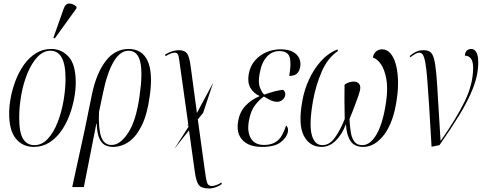

<svg xmlns="http://www.w3.org/2000/svg" viewBox="-20 -824 2739 1090"><path d="M172 10Q109 10 70.5 -36.5Q32 -83 32 -179Q32 -223 41.5 -272.5Q51 -322 70 -370.5Q89 -419 117.5 -458.5Q146 -498 184.5 -522Q223 -546 271 -546Q330 -546 370 -501.5Q410 -457 410 -355Q410 -312 400.5 -262.5Q391 -213 372.5 -165Q354 -117 325.5 -77.5Q297 -38 258.5 -14Q220 10 172 10ZM175 0Q218 0 251 -35.5Q284 -71 306.5 -128Q329 -185 340.5 -251Q352 -317 352 -377Q352 -459 330 -497.5Q308 -536 267 -536Q226 -536 193 -501Q160 -466 136.5 -409.5Q113 -353 101 -286.5Q89 -220 89 -156Q89 -70 111.5 -35Q134 0 175 0ZM291 -606 283 -609 342 -776Q353 -805 375 -804Q397 -803 415 -785L413 -775Z M390 238 460 -83 503 -293Q528 -410 580.5 -478Q633 -546 710 -546Q787 -546 818 -478.5Q849 -411 830 -278Q816 -175 785 -112Q754 -49 712 -19.5Q670 10 621 10Q595 10 575 -1Q555 -12 543 -40.5Q531 -69 529 -122H527L456 238ZM613 -1Q663 -1 708 -70.5Q753 -140 772 -277Q791 -406 776.5 -471Q762 -536 710 -536Q662 -536 625 -473.5Q588 -411 564 -293L542 -188Q538 -93 554.5 -47Q571 -1 613 -1Z M969 22 1050 -104 1049 -113H1042L1049 -117L997 -487Q995 -506 990 -515.5Q985 -525 972 -525Q952 -525 920 -505L917 -514Q958 -539 996 -539Q1028 -539 1041.5 -521Q1055 -503 1062 -450L1098 -183L1190 -354L1133 -183L1103 -146L1142 137Q1149 193 1155.5 212.5Q1162 232 1182 232Q1192 232 1207 227Q1222 222 1237 212L1239 221Q1225 232 1205 239Q1185 246 1167 246Q1123 246 1108 225.5Q1093 205 1086 151L1053 -84Z M1468 10Q1392 10 1356 -29.5Q1320 -69 1332 -136Q1341 -190 1375 -225Q1409 -260 1452 -277V-280Q1419 -295 1401.5 -325.5Q1384 -356 1392 -403Q1400 -449 1427.5 -480.5Q1455 -512 1493 -528Q1531 -544 1572 -544Q1618 -544 1644 -529Q1670 -514 1679.5 -490.5Q1689 -467 1684 -443Q1680 -420 1666 -406.5Q1652 -393 1622 -393Q1635 -467 1624 -500.5Q1613 -534 1566 -534Q1523 -534 1493.5 -500.5Q1464 -467 1454 -406Q1444 -355 1456.5 -325Q1469 -295 1480 -287Q1548 -311 1587 -314Q1592 -311 1596.5 -303Q1601 -295 1599 -282Q1596 -268 1583.5 -257Q1571 -246 1553 -246Q1538 -246 1522 -252.5Q1506 -259 1478 -276Q1454 -260 1428.5 -227.5Q1403 -195 1393 -138Q1382 -77 1404 -39Q1426 -1 1480 -1Q1525 -1 1554.5 -24.5Q1584 -48 1604 -111Q1619 -101 1614 -74Q1608 -44 1574 -17Q1540 10 1468 10Z M1806 10Q1738 10 1705 -53Q1672 -116 1696 -249Q1707 -313 1734 -372Q1761 -431 1801.5 -476.5Q1842 -522 1895 -543L1899 -535Q1840 -495 1806.5 -417.5Q1773 -340 1757 -252Q1734 -120 1749.5 -60Q1765 0 1810 0Q1851 0 1881 -42Q1911 -84 1937 -148Q1936 -202 1935.5 -249.5Q1935 -297 1936 -343Q1947 -352 1961.5 -356.5Q1976 -361 1986 -361Q2011 -361 2020.5 -345.5Q2030 -330 2021 -301Q2016 -283 2005.5 -255Q1995 -227 1984 -197.5Q1973 -168 1964 -148Q1966 -110 1971 -76Q1976 -42 1991 -21Q2006 0 2037 0Q2083 0 2119 -63.5Q2155 -127 2172 -247Q2183 -324 2173 -377.5Q2163 -431 2141.5 -461Q2120 -491 2097 -497Q2100 -519 2114.5 -531.5Q2129 -544 2149 -544Q2177 -544 2197 -520.5Q2217 -497 2227.5 -457.5Q2238 -418 2239.5 -367.5Q2241 -317 2233 -264Q2215 -132 2162 -61Q2109 10 2042 10Q1992 10 1969.5 -24Q1947 -58 1944 -119Q1921 -59 1885 -24.5Q1849 10 1806 10Z M2430 9Q2422 -131 2416 -226.5Q2410 -322 2405 -381Q2400 -440 2394 -471.5Q2388 -503 2380 -514Q2372 -525 2360 -525Q2343 -525 2310 -499L2306 -506Q2324 -522 2343 -530.5Q2362 -539 2385 -539Q2409 -539 2422.5 -529Q2436 -519 2444 -489.5Q2452 -460 2457 -403.5Q2462 -347 2467 -255Q2472 -163 2481 -26H2483Q2570 -150 2618 -248Q2666 -346 2666 -439Q2666 -475 2653.5 -491.5Q2641 -508 2619 -508Q2620 -527 2630 -536.5Q2640 -546 2656 -546Q2673 -546 2684 -527.5Q2695 -509 2695 -471Q2695 -399 2666 -325Q2637 -251 2587.5 -170.5Q2538 -90 2475 0Z"/></svg>

Font: Noto Serif Display ExtraCondensed Light
Style: Italic
Weight: 300
Width: 2
Italic angle: -12°
Designer: Monotype Design Team
Foundry: Monotype Imaging Inc.
Version: Version 2.009